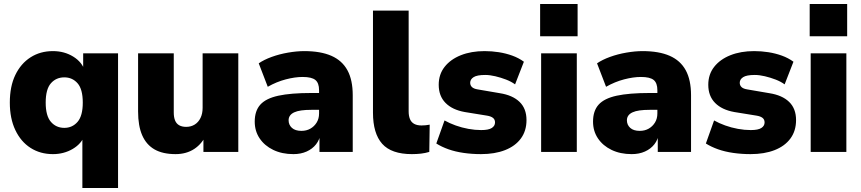

<svg xmlns="http://www.w3.org/2000/svg" viewBox="-20 -758 4294 958"><path d="M391 180V-83H402Q387 -41 343 -15Q299 11 244 11Q181 11 132.5 -20Q84 -51 56.5 -109Q29 -167 29 -246Q29 -327 56.5 -384Q84 -441 132.5 -472Q181 -503 244 -503Q301 -503 345.5 -475.5Q390 -448 404 -403H395V-492H569V180ZM301 -120Q341 -120 367 -150Q393 -180 393 -246Q393 -313 367 -342.5Q341 -372 301 -372Q260 -372 234 -342.5Q208 -313 208 -246Q208 -180 234 -150Q260 -120 301 -120Z M856 11Q792 11 751 -12.5Q710 -36 689.5 -83Q669 -130 669 -202V-492H847V-197Q847 -173 853.5 -157Q860 -141 874 -133Q888 -125 909 -125Q933 -125 951.5 -136.5Q970 -148 980.5 -169.5Q991 -191 991 -220V-492H1169V0H995V-90H1011Q989 -41 949.5 -15Q910 11 856 11Z M1444 11Q1387 11 1343.5 -10Q1300 -31 1275.5 -67.5Q1251 -104 1251 -151Q1251 -205 1279 -236Q1307 -267 1369 -280.5Q1431 -294 1534 -294H1589V-210H1534Q1505 -210 1483.5 -207Q1462 -204 1448 -197.5Q1434 -191 1427 -181Q1420 -171 1420 -158Q1420 -135 1436.5 -120Q1453 -105 1484 -105Q1509 -105 1528.5 -116Q1548 -127 1560 -146.5Q1572 -166 1572 -192V-308Q1572 -344 1553.5 -359Q1535 -374 1490 -374Q1452 -374 1406 -362Q1360 -350 1316 -325L1271 -442Q1297 -460 1335.5 -474Q1374 -488 1417.5 -495.5Q1461 -503 1498 -503Q1580 -503 1633.5 -479.5Q1687 -456 1713.5 -407.5Q1740 -359 1740 -283V0H1574V-93H1580Q1575 -61 1557 -38Q1539 -15 1510 -2Q1481 11 1444 11Z M2035 11Q1933 11 1887 -40.5Q1841 -92 1841 -196V-705H2019V-202Q2019 -180 2025.5 -164Q2032 -148 2046.5 -140Q2061 -132 2083 -132Q2093 -132 2103.5 -133Q2114 -134 2124 -136L2122 0Q2102 6 2080.5 8.5Q2059 11 2035 11Z M2380 11Q2335 11 2293.5 5Q2252 -1 2218 -13Q2184 -25 2157 -42L2198 -157Q2223 -143 2253.5 -132Q2284 -121 2317 -115Q2350 -109 2381 -109Q2418 -109 2434 -119.5Q2450 -130 2450 -147Q2450 -162 2439.5 -170Q2429 -178 2410 -181L2299 -199Q2237 -210 2203 -244.5Q2169 -279 2169 -335Q2169 -387 2198.5 -424.5Q2228 -462 2279.5 -482.5Q2331 -503 2398 -503Q2434 -503 2469 -497.5Q2504 -492 2536 -480.5Q2568 -469 2594 -450L2550 -337Q2531 -351 2505 -361Q2479 -371 2451.5 -377.5Q2424 -384 2401 -384Q2360 -384 2343 -373Q2326 -362 2326 -345Q2326 -332 2335 -323.5Q2344 -315 2363 -312L2474 -293Q2538 -283 2572.5 -249.5Q2607 -216 2607 -159Q2607 -105 2579 -67Q2551 -29 2500 -9Q2449 11 2380 11Z M2675 -577V-738H2862V-577ZM2680 0V-492H2858V0Z M3132 11Q3075 11 3031.5 -10Q2988 -31 2963.5 -67.5Q2939 -104 2939 -151Q2939 -205 2967 -236Q2995 -267 3057 -280.5Q3119 -294 3222 -294H3277V-210H3222Q3193 -210 3171.5 -207Q3150 -204 3136 -197.5Q3122 -191 3115 -181Q3108 -171 3108 -158Q3108 -135 3124.5 -120Q3141 -105 3172 -105Q3197 -105 3216.5 -116Q3236 -127 3248 -146.5Q3260 -166 3260 -192V-308Q3260 -344 3241.5 -359Q3223 -374 3178 -374Q3140 -374 3094 -362Q3048 -350 3004 -325L2959 -442Q2985 -460 3023.5 -474Q3062 -488 3105.5 -495.5Q3149 -503 3186 -503Q3268 -503 3321.5 -479.5Q3375 -456 3401.5 -407.5Q3428 -359 3428 -283V0H3262V-93H3268Q3263 -61 3245 -38Q3227 -15 3198 -2Q3169 11 3132 11Z M3725 11Q3680 11 3638.5 5Q3597 -1 3563 -13Q3529 -25 3502 -42L3543 -157Q3568 -143 3598.5 -132Q3629 -121 3662 -115Q3695 -109 3726 -109Q3763 -109 3779 -119.5Q3795 -130 3795 -147Q3795 -162 3784.5 -170Q3774 -178 3755 -181L3644 -199Q3582 -210 3548 -244.5Q3514 -279 3514 -335Q3514 -387 3543.5 -424.5Q3573 -462 3624.5 -482.5Q3676 -503 3743 -503Q3779 -503 3814 -497.5Q3849 -492 3881 -480.5Q3913 -469 3939 -450L3895 -337Q3876 -351 3850 -361Q3824 -371 3796.5 -377.5Q3769 -384 3746 -384Q3705 -384 3688 -373Q3671 -362 3671 -345Q3671 -332 3680 -323.5Q3689 -315 3708 -312L3819 -293Q3883 -283 3917.5 -249.5Q3952 -216 3952 -159Q3952 -105 3924 -67Q3896 -29 3845 -9Q3794 11 3725 11Z M4020 -577V-738H4207V-577ZM4025 0V-492H4203V0Z"/></svg>

Font: Nunito Sans 12pt ExtraLight Black
Style: Regular
Weight: 900
Version: Version 3.101;gftools[0.9.27]